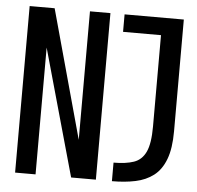

<svg xmlns="http://www.w3.org/2000/svg" viewBox="-51 -752 827 804"><g transform="rotate(5 362.5 -350.0)"><path d="M41.5 0V-700H146.5L295 -160V-700H381V0H277L127.5 -533V0ZM448.5 0.5V-77.5Q500 -77.5 533.5 -89Q567 -100.5 583.5 -135.8Q600 -171 600 -242.5V-626.5H440.5V-700H689.5V-230.5Q689.5 -158 672.2 -112.5Q655 -67 623 -42.5Q591 -18 546.8 -8.8Q502.5 0.5 448.5 0.5Z"/></g></svg>

Font: Trispace SemiCondensed
Style: Regular
Weight: 400
Width: 4
Designer: Tyler Finck
Foundry: Etcetera Type Company
Version: Version 1.210; ttfautohint (v1.8.3)